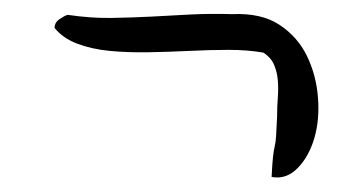

<svg xmlns="http://www.w3.org/2000/svg" viewBox="-20 -359 486 273"><path d="M309.6 -338.9Q351.6 -340.8 377.4 -323.7Q403.3 -306.6 416.5 -279.3Q429.7 -252 432.1 -220.2Q434.6 -188.5 426.8 -162.1Q418.9 -135.7 402.8 -119.6Q386.7 -103.5 366.2 -107.4Q367.2 -127.9 368.2 -136.2Q369.1 -144.5 370.6 -150.9Q372.1 -157.2 372.6 -166Q373 -174.8 374 -193.4Q374 -207 375 -220.2Q376 -233.4 375 -245.1Q374 -256.8 369.6 -267.1Q365.2 -277.3 354.5 -284.2Q332 -288.1 305.2 -288.1Q278.3 -288.1 249 -286.6Q219.7 -285.2 190.9 -284.7Q162.1 -284.2 136.2 -286.6Q110.4 -289.1 89.8 -296.9Q69.3 -304.7 57.6 -319.3Q57.6 -327.1 64.9 -332Q72.3 -336.9 76.2 -337.9Q109.4 -333 138.7 -333.5Q168 -334 195.3 -335.4Q222.7 -336.9 251 -338.4Q279.3 -339.8 309.6 -338.9Z"/></svg>

Font: Swanky and Moo Moo Cyrillic
Style: Regular
Weight: 400
Designer: Kimberly Geswein; Denis Ignatov
Foundry: Kimberly Geswein; Denis Ignatov
Version: Version 1.003 June 27, 2018